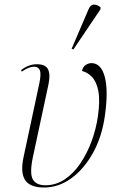

<svg xmlns="http://www.w3.org/2000/svg" viewBox="-20 -825 533 855"><path d="M176 10Q114 10 92 -23Q70 -56 85 -126L155 -453Q164 -496 157.5 -512Q151 -528 132 -528Q122 -528 109 -523.5Q96 -519 77 -506L74 -513Q91 -526 108.5 -532.5Q126 -539 144 -539Q183 -539 194 -516Q205 -493 196 -450L127 -128Q111 -53 126 -26.5Q141 0 182 0Q229 0 268.5 -26.5Q308 -53 338 -97.5Q368 -142 388 -196.5Q408 -251 416 -307Q426 -377 418 -419Q410 -461 390 -482Q370 -503 345 -509Q349 -528 362 -536Q375 -544 387 -544Q430 -544 446.5 -483Q463 -422 447 -309Q434 -216 394 -144Q354 -72 297.5 -31Q241 10 176 10ZM307 -605 299 -608 374 -783Q383 -805 399 -804.5Q415 -804 428 -792L427 -783Z"/></svg>

Font: Noto Serif Display SemiCondensed ExtraLight
Style: Italic
Weight: 200
Width: 4
Italic angle: -12°
Designer: Monotype Design Team
Foundry: Monotype Imaging Inc.
Version: Version 2.009